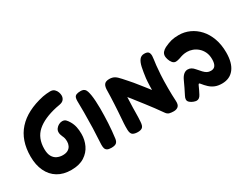

<svg xmlns="http://www.w3.org/2000/svg" viewBox="-74 -1276 2371 1843"><g transform="rotate(-30 1111.5 -354.0)"><path d="M48.4 -296.8Q48.4 -475.7 147.1 -585.1Q245.7 -694.6 439.9 -736.8Q457.8 -740.6 481.8 -742.9Q505.8 -745.3 523.4 -745.3Q552.7 -745.3 569.4 -729.6Q586.1 -713.8 593.2 -693.1Q600.2 -672.3 600.2 -656.7Q600.2 -631.8 586.1 -613.5Q572 -595.2 540.6 -589.1Q531 -587.1 519.6 -585.1Q508.2 -583.1 498 -581.1Q350.7 -548.6 274.8 -481.3Q198.9 -414 198.9 -293.8Q198.9 -241.8 216.1 -211.1Q233.3 -180.4 262.3 -166.8Q291.2 -153.2 325 -153.2Q360.2 -153.2 382.3 -166.2Q404.3 -179.2 414.6 -200.9Q424.8 -222.7 424.8 -246.4Q424.8 -268.4 421.5 -283Q418.2 -297.6 409.3 -315.3Q397.2 -340.9 397.2 -363.7Q397.2 -385.4 410.2 -402.7Q423.1 -420 442.2 -429.8Q461.2 -439.6 479.6 -439.6Q503.4 -439.6 517.8 -425.9Q532.1 -412.2 546.6 -387.4Q565.9 -354.1 573.3 -318.9Q580.8 -283.7 580.8 -240.1Q580.8 -176.4 554.1 -119.1Q527.3 -61.7 470.6 -25.4Q413.9 10.8 324.8 10.8Q238.1 10.8 176.4 -26.6Q114.7 -63.9 81.6 -133.3Q48.4 -202.7 48.4 -296.8Z M848.9 -513.1Q853.4 -485.3 856 -445.5Q858.6 -405.7 858.6 -363.6Q858.6 -283 854.3 -201.9Q850.1 -120.9 839.1 -38.3Q835.3 -9.2 819.2 4.8Q803.1 18.8 763.8 18.8Q732.8 18.8 717.4 9.3Q702 -0.2 697.5 -17.3Q693 -34.4 693.8 -57.8Q699.4 -146.7 702.2 -234.4Q704.9 -322.2 704.9 -408Q704.9 -439.2 704.3 -475.2Q703.7 -511.2 703.7 -535.3Q703.7 -558.1 709.3 -572.7Q714.9 -587.2 730.8 -594.4Q746.7 -601.7 777.1 -601.7Q804.2 -601.7 818.2 -590.5Q832.1 -579.3 838.3 -559.3Q844.6 -539.3 848.9 -513.1Z M1519.6 -203Q1519.6 -165.8 1520.6 -131.7Q1521.6 -97.7 1523.6 -62.8Q1526.3 -19.4 1507.3 -2.5Q1488.2 14.4 1457.3 14.4Q1431.7 14.4 1410.3 9.2Q1389 3.9 1373.6 -18.9Q1343 -62.9 1313 -103.1Q1283 -143.2 1251.6 -183.7Q1220.2 -224.1 1184.9 -269.1Q1178.3 -278.3 1169.9 -288.6Q1161.6 -298.9 1153.4 -309.2Q1145.3 -319.4 1138.1 -327.7Q1137.1 -301.9 1136.2 -272.5Q1135.2 -243.1 1134 -213.4Q1133.8 -182.3 1133.2 -155.1Q1132.6 -127.9 1132.1 -104.4Q1131.6 -80.9 1129.6 -58.1Q1127 -13.6 1110 0.6Q1093 14.7 1060 14.7Q1024.4 14.7 1004.2 2.2Q984 -10.3 982.2 -52.9Q981.2 -92.4 983.3 -123.6Q985.4 -154.8 988.2 -192Q990.2 -218 992.6 -254.8Q995 -291.7 997 -331.4Q999 -371.2 1000.5 -408.1Q1002 -444.9 1002.2 -470.9Q1001.4 -522.1 1017.8 -543.3Q1034.2 -564.4 1074 -564.4Q1106.2 -564.4 1129.6 -551.3Q1153 -538.1 1183.4 -503Q1206.2 -477.6 1224.3 -456.9Q1242.3 -436.3 1260.4 -415.3Q1278.4 -394.3 1299.2 -367.1Q1311.7 -351.8 1325.5 -334.2Q1339.3 -316.7 1352.7 -299.7Q1366 -282.8 1377.6 -267.3Q1378.1 -292.7 1378.7 -315.7Q1379.3 -338.7 1380.8 -358.9Q1382.3 -379.2 1383.6 -394.2Q1392.1 -460.3 1402.3 -508Q1412.6 -555.7 1432.1 -581.2Q1451.6 -606.7 1485 -606.7Q1519.1 -606.7 1531.1 -592.8Q1543 -579 1543 -550.3Q1543 -536.8 1539.4 -513.4Q1535.8 -490 1531.3 -451.2Q1526.8 -412.3 1523.2 -351.8Q1519.6 -291.3 1519.6 -203Z M2175 -223.4Q2175 -107.8 2127 -46Q2079 15.8 1992.6 15.8Q1947.6 15.8 1915.6 2.4Q1883.6 -11 1858.7 -34.2Q1833.8 -57.4 1810.6 -86.8Q1807.1 -91.4 1804.8 -93.3Q1802.4 -95.1 1799.8 -95.1Q1795.9 -95.1 1793.8 -92.4Q1791.8 -89.8 1789.1 -85Q1778.4 -61.7 1768.9 -41.1Q1759.4 -20.6 1748.2 -0.1Q1729.3 36.2 1698.4 36.2Q1686 36.2 1665.3 28.6Q1644.6 21 1628.7 7.2Q1612.8 -6.7 1612.8 -24.7Q1612.8 -33 1615.7 -42.6Q1618.6 -52.1 1624.1 -62.2Q1640.4 -94.1 1657.7 -129.4Q1675 -164.8 1690 -198.3Q1705.6 -232.4 1726.3 -249.9Q1747.1 -267.3 1771.2 -267.3Q1792.6 -267.3 1809.9 -257.3Q1827.3 -247.3 1844.4 -226.6Q1867.2 -199.7 1884.8 -181.1Q1902.3 -162.6 1919.9 -153.2Q1937.4 -143.9 1960.9 -143.9Q1994 -143.9 2009.7 -166.9Q2025.3 -190 2025.3 -235.9Q2025.3 -281.8 2009 -315.7Q1992.7 -349.7 1966.6 -372.3Q1940.4 -394.9 1910.3 -405.8Q1880.2 -416.7 1851.7 -416.7Q1824.4 -416.7 1803.3 -411.6Q1782.1 -406.4 1761 -398.2Q1747 -393.7 1735.1 -391Q1723.1 -388.3 1713.4 -388.3Q1691.6 -388.3 1676.4 -406.9Q1661.3 -425.4 1654.1 -448.7Q1646.9 -471.9 1646.9 -485.3Q1646.9 -511 1661.9 -528.5Q1676.9 -546 1700 -557.7Q1743 -578.3 1777.7 -587.4Q1812.3 -596.4 1862.1 -596.4Q1924.2 -596.4 1980.6 -570.9Q2037 -545.4 2080.8 -497.3Q2124.6 -449.2 2149.8 -379.8Q2175 -310.4 2175 -223.4Z"/></g></svg>

Font: Playpen Sans Hebrew
Style: Regular
Weight: 400
Designer: Tom Grace, Laura Meseguer, Veronika Burian, José Scaglione
Foundry: TypeTogether
Version: Version 2.000